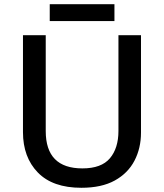

<svg xmlns="http://www.w3.org/2000/svg" viewBox="-20 -881 778 911"><path d="M649 -252Q649 -178 618 -118.5Q587 -59 524.5 -24.5Q462 10 366 10Q230 10 159.5 -62.5Q89 -135 89 -254V-714H197V-259Q197 -82 371 -82Q461 -82 501.5 -130Q542 -178 542 -260V-714H649ZM523 -861V-781H216V-861Z"/></svg>

Font: Noto Sans Ol Chiki Medium
Style: Regular
Weight: 500
Designer: Monotype Design Team, Lewis McGuffie
Foundry: Monotype Imaging Inc.
Version: Version 2.003; ttfautohint (v1.8.4.7-5d5b)